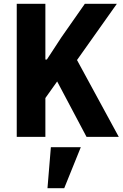

<svg xmlns="http://www.w3.org/2000/svg" viewBox="-20 -718 643 1007"><path d="M433.9 0H603L383.9 -403.1L593 -698.2H425.1L301.8 -522L225.9 -405.9H218V-698.2H67.8V0H218V-203.8L279.8 -290.8ZM229 269.2H316.8L403.8 54H246.8Z"/></svg>

Font: Margiela Mono Bold
Style: Regular
Weight: 700
Designer: Mike Abbink, Paul van der Laan, Pieter van Rosmalen
Foundry: Bold Monday
Version: Version 2.003 2021